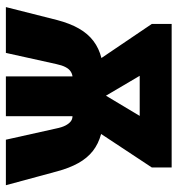

<svg xmlns="http://www.w3.org/2000/svg" viewBox="4 -594 590 637"><g transform="rotate(90 298.5 -275.0)"><path d="M535 -550V-484L424 -316Q457 -307 480.5 -288.5Q504 -270 520.5 -240.5Q537 -211 548 -170L594 0H443L406 -166Q402 -186 396 -197.5Q390 -209 382.5 -215Q375 -221 365 -221V0H233V-221Q224 -220 216 -214.5Q208 -209 202 -197.5Q196 -186 192 -167L155 0H3L46 -170Q57 -212 74 -242Q91 -272 115.5 -290.5Q140 -309 172 -317L59 -484V-550ZM364 -444H231L297 -332Z"/></g></svg>

Font: Noto Sans Display Condensed ExtraBold
Style: Regular
Weight: 800
Width: 3
Designer: Monotype Design Team
Foundry: Monotype Imaging Inc.
Version: Version 2.003